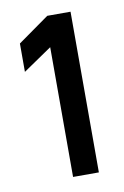

<svg xmlns="http://www.w3.org/2000/svg" viewBox="-59 -886 328 508"><g transform="rotate(-10 105.0 -632.0)"><path d="M19.5 -711.9V-788.1L103.5 -847.7H166V-416H96.7V-764.6Z"/></g></svg>

Font: Dinish
Style: Regular
Weight: 400
Designer: Bert Driehuis
Foundry: Playbeing
Version: Version 3.006; git-39231f3c-release